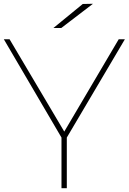

<svg xmlns="http://www.w3.org/2000/svg" viewBox="-29 -983 672 1003"><path d="M250 -836.7 403.3 -962.2 456.7 -963.3 291.1 -836.7ZM320 0H292.2V-264.4L-8.9 -777.8H21.1L306.7 -295.6L591.1 -777.8H623.3L320 -264.4Z"/></svg>

Font: Paperlogy 1 Thin
Style: Regular
Weight: 250
Designer: redesigned by Lee Juim, glyphs from Gmarket Sans & Montserrat
Foundry: PT&
Version: Version 1.001